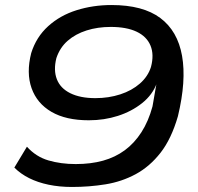

<svg xmlns="http://www.w3.org/2000/svg" viewBox="-20 -734 788 763"><path d="M266 9Q216 9 173 0Q130 -9 96 -26Q62 -43 37 -68L87 -151Q123 -111 172.5 -96.5Q222 -82 281 -82Q341 -82 389.5 -95.5Q438 -109 476 -137Q514 -165 542 -208.5Q570 -252 586 -311L602 -403H603Q586 -357 544.5 -324Q503 -291 448.5 -273.5Q394 -256 333 -256Q242 -256 184.5 -289.5Q127 -323 105.5 -383.5Q84 -444 104 -523Q124 -587 171.5 -630Q219 -673 284.5 -693.5Q350 -714 423 -714Q548 -714 617 -662.5Q686 -611 703.5 -512Q721 -413 687 -272Q661 -182 618 -127Q575 -72 519.5 -42Q464 -12 399.5 -1.5Q335 9 266 9ZM359 -344Q412 -344 458 -359Q504 -374 536 -402Q568 -430 580 -468Q593 -517 578 -553Q563 -589 523 -608Q483 -627 420 -627Q368 -627 324 -613Q280 -599 249 -572Q218 -545 204 -503Q192 -455 206 -419Q220 -383 259.5 -363.5Q299 -344 359 -344Z"/></svg>

Font: Nunito Sans 7pt Expanded Medium
Style: Italic
Weight: 500
Width: 7
Italic angle: -9°
Designer: Vernon Adams
Foundry: Vernon Adams
Version: Version 3.101;gftools[0.9.27]